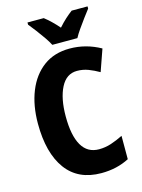

<svg xmlns="http://www.w3.org/2000/svg" viewBox="-137 -1008 813 1096"><g transform="rotate(-15 269.5 -460.0)"><path d="M338 -590Q275 -590 242 -525.5Q209 -461 209 -355Q209 -242 243 -183.5Q277 -125 345 -125Q382 -125 417 -136.5Q452 -148 488 -166V-28Q415 10 323 10Q186 10 115.5 -86.5Q45 -183 45 -356Q45 -464 78.5 -547Q112 -630 175.5 -677Q239 -724 330 -724Q426 -724 512 -676L467 -548Q436 -566 404.5 -578Q373 -590 338 -590ZM241 -770Q231 -790 212 -817.5Q193 -845 172.5 -872Q152 -899 137 -917V-930H233Q272 -900 314 -852Q337 -878 357.5 -896.5Q378 -915 398 -930H492V-917Q477 -898 457.5 -871.5Q438 -845 419 -818Q400 -791 389 -770Z"/></g></svg>

Font: Noto Sans Arabic UI Cn XBd
Style: Regular
Weight: 800
Width: 3
Designer: Monotype Design Team, Nadine Chahine and Nizar Qandah
Foundry: Monotype Imaging Inc.
Version: Version 2.010; ttfautohint (v1.8.4.7-5d5b)